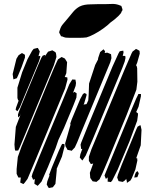

<svg xmlns="http://www.w3.org/2000/svg" viewBox="-20 -941 780 970"><path d="M177 -632 105 -459 80 -398 68 -379 59 -386 61 -397 75 -435 72 -433 68 -446V-498L92 -576L119 -642L142 -684L150 -694L166 -698L171 -699L174 -694L181 -681L178 -670L174 -656L177 -659L184 -657L183 -652ZM674 -528 669 -488 620 -361 525 -130 499 -69 483 -35 467 -22 462 -23 448 -25 443 -32 436 -42 434 -68 451 -115 447 -114 439 -112 435 -119 429 -128V-149L442 -187L470 -254L610 -591L645 -672L650 -681L661 -689L667 -694L677 -689L685 -684L686 -670L673 -624L667 -610L670 -609L673 -597ZM405 -418 402 -412 404 -413 417 -415 420 -421 426 -434 428 -463 430 -519 461 -613 475 -640 476 -648 486 -678 503 -692 511 -682 509 -674V-673L514 -674L522 -675L532 -671L541 -667L542 -658L543 -647L537 -626L391 -274L370 -222L358 -196L342 -179L336 -181L321 -184L317 -192L311 -202L309 -216L336 -310V-312L335 -317L342 -337L385 -440L399 -466L407 -471L417 -466V-459ZM252 -611 112 -274 79 -195 72 -181 64 -180H57L55 -188L53 -211L60 -300L87 -370L81 -356L71 -348V-363L76 -378L93 -420L174 -615L189 -649L196 -660L209 -664L206 -655L218 -673L223 -680L239 -685L244 -687L256 -680L262 -675L264 -664L265 -653ZM598 -598 450 -241 413 -155 401 -137 396 -130 390 -137 383 -145 386 -162 396 -189 390 -188 389 -196 387 -210 390 -220 425 -307 548 -604 579 -672 585 -682 595 -684 603 -685 604 -675 600 -658 605 -659 613 -658 614 -648 610 -630ZM89 -602 72 -561 65 -546 48 -540 47 -545 44 -567 63 -644 74 -662 83 -668 91 -673 100 -668 106 -664V-650ZM309 -494 157 -127 119 -37 104 -17 98 -11 90 -15 82 -19 83 -25 85 -43 86 -44H82H73L69 -52L64 -63V-87L70 -148L89 -201L215 -507L253 -598L267 -629L273 -641L291 -653L298 -650L308 -645L311 -640L319 -627L315 -571L307 -552L320 -550L321 -539ZM351 -409 303 -294 275 -234 261 -193 222 -97 190 -24 176 -8 170 -2 163 -7 154 -12V-18L156 -34V-36L153 -35L147 -33L144 -41L140 -49L144 -64L180 -153L300 -441L330 -515L341 -533L346 -540L352 -539H361L362 -533L364 -522L362 -507L349 -472L356 -477L367 -470V-462L366 -448ZM673 -331 634 -226 574 -83 547 -29 540 -21 529 -23H524V-29V-45L515 -37L513 -42L508 -54L511 -62L542 -138L641 -379L668 -443L677 -461L679 -466H692V-455L680 -402L668 -375L671 -373L677 -368V-360ZM664 -85 646 -41 639 -29 621 -17V-23L618 -36L619 -38L609 -28L600 -22L584 -25L579 -26L577 -31L572 -44L576 -59L595 -109L654 -252L668 -286L675 -301L689 -309L691 -304L695 -285L691 -207L668 -141L673 -142L674 -130ZM260 -12 247 5 232 8 227 9 223 4 216 -9 219 -25 230 -54 228 -58 232 -68 242 -95 277 -179 289 -205 294 -214H300L306 -212V-201L293 -150L266 -87L267 -85ZM658 -44 662 -59 666 -69 674 -77 681 -66 679 -59 674 -46ZM324 -850Q336 -865 350 -881.5Q364 -898 382 -908Q394 -914 408 -916.5Q422 -919 436 -919Q454 -920 472 -920Q490 -920 508 -920Q525 -920 544 -921Q563 -922 580 -916Q582 -915 586.5 -913.5Q591 -912 593 -911Q594 -910 594 -908Q594 -906 595 -905Q596 -902 597.5 -898Q599 -894 599 -891Q599 -889 597.5 -887Q596 -885 595 -884Q594 -881 592.5 -877.5Q591 -874 589 -872Q587 -869 583.5 -866Q580 -863 578 -860Q569 -851 559 -843Q549 -835 539 -828Q524 -813 501 -796.5Q478 -780 455 -768Q432 -756 417 -752Q400 -750 383.5 -750Q367 -750 350 -750Q341 -750 330.5 -750Q320 -750 311 -751Q307 -752 302.5 -753.5Q298 -755 294 -757Q293 -757 291.5 -757Q290 -757 289 -758Q287 -759 287 -760.5Q287 -762 286 -763Q285 -766 282 -770.5Q279 -775 279 -778Q279 -781 280.5 -784.5Q282 -788 283 -791Q287 -807 299.5 -821Q312 -835 324 -850Z"/></svg>

Font: Rubik Marker Hatch
Style: Regular
Weight: 400
Designer: Hubert and Fischer, NaN
Foundry: Hubert & Fischer, NaN
Version: Version 2.200